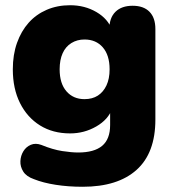

<svg xmlns="http://www.w3.org/2000/svg" viewBox="-20 -523 666 734"><path d="M296 191Q241 191 193 183.5Q145 176 110 162Q81 152 69 133Q57 114 58 93Q59 72 69.5 55Q80 38 98 30.5Q116 23 138 31Q182 49 218 54.5Q254 60 279 60Q340 60 370.5 34.5Q401 9 401 -45V-108H409Q394 -66 348 -39.5Q302 -13 248 -13Q182 -13 133 -43.5Q84 -74 56.5 -129Q29 -184 29 -258Q29 -314 45 -359Q61 -404 89.5 -436Q118 -468 158.5 -485.5Q199 -503 248 -503Q304 -503 348.5 -477Q393 -451 408 -409L398 -368V-412Q398 -455 421.5 -478Q445 -501 487 -501Q529 -501 551.5 -478Q574 -455 574 -412V-66Q574 62 502 126.5Q430 191 296 191ZM303 -144Q333 -144 354 -157.5Q375 -171 387 -196.5Q399 -222 399 -258Q399 -312 373 -342Q347 -372 303 -372Q275 -372 253 -358.5Q231 -345 219.5 -319.5Q208 -294 208 -258Q208 -204 234 -174Q260 -144 303 -144Z"/></svg>

Font: Nunito ExtraLight Black
Style: Regular
Weight: 900
Version: Version 3.602